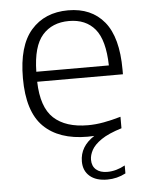

<svg xmlns="http://www.w3.org/2000/svg" viewBox="-53 -594 646 841"><g transform="rotate(-5 269.5 -173.0)"><path d="M385 204Q335.5 204 308 180.2Q280.5 156.5 280.5 115.5Q280.5 49.5 344.5 8.5Q330.5 9.5 315 9.5Q189.5 9.5 122.2 -57Q55 -123.5 55 -270.5Q55 -412.5 115 -481Q175 -549.5 278 -549.5Q380 -549.5 436.5 -480.8Q493 -412 493 -269.5V-249.5H116Q119 -137 171.2 -88.8Q223.5 -40.5 321.5 -40.5Q355 -40.5 390.8 -47Q426.5 -53.5 466 -65V-14.5Q407.5 3.5 376.2 25Q345 46.5 333 68.8Q321 91 321 111.5Q321 139.5 338.8 155Q356.5 170.5 388 170.5Q427 170.5 466 149V184Q428 204 385 204ZM277.5 -502.5Q203.5 -502.5 160.8 -454Q118 -405.5 116 -293.5H435Q432.5 -405 392 -453.8Q351.5 -502.5 277.5 -502.5Z"/></g></svg>

Font: Encode Sans Semi Expanded Light
Style: Regular
Weight: 300
Width: 6
Designer: Multiple Designers
Foundry: Impallari Type
Version: Version 3.000; ttfautohint (v1.8.3) -l 8 -r 50 -G 200 -x 14 